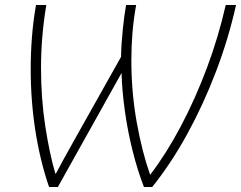

<svg xmlns="http://www.w3.org/2000/svg" viewBox="-20 -734 958 763"><path d="M175 9Q140 -92 121 -212Q102 -332 102 -460Q102 -523 107 -587Q112 -651 123 -714H164Q143 -588 143 -466Q143 -342 160 -232Q177 -122 200 -44H202Q214 -67 232.5 -100.5Q251 -134 275 -177L461 -508Q462 -560 468 -617.5Q474 -675 481 -714H521Q511 -659 506.5 -604.5Q502 -550 502 -495Q502 -368 523 -250Q544 -132 576 -41H578Q642 -125 699 -233Q756 -341 802 -463.5Q848 -586 877 -714H918Q888 -580 838.5 -450Q789 -320 725 -203Q661 -86 585 9H552Q526 -58 506.5 -136.5Q487 -215 476 -294.5Q465 -374 463 -444L210 9Z"/></svg>

Font: Noto Sans Disp ExtLt
Style: Italic
Weight: 200
Italic angle: -12°
Designer: Monotype Design Team
Foundry: Monotype Imaging Inc.
Version: Version 2.000;GOOG;noto-source:20170915:90ef993387c0